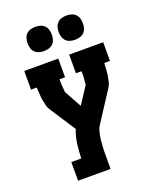

<svg xmlns="http://www.w3.org/2000/svg" viewBox="-172 -857 944 1161"><g transform="rotate(-20 300.0 -276.5)"><path d="M125 205V85H189Q190 62 191.5 39.5Q193 17 196 -6Q199 -29 204.5 -51Q210 -73 219 -94Q219 -94 219 -94Q219 -94 219 -94L112 -258Q101 -274 96.5 -293Q92 -312 89 -331.5Q86 -351 85 -370.5Q84 -390 83 -410Q83 -410 83 -410Q83 -410 83 -410H46V-530H265V-410H229Q229 -403 229 -395.5Q229 -388 229.5 -380Q230 -372 230.5 -364.5Q231 -357 232 -349.5Q233 -342 233 -334Q233 -326 237 -320L295 -215L366 -323Q366 -324 366.5 -324.5Q367 -325 367 -325Q367 -326 367 -326.5Q367 -327 367 -327Q367 -338 368.5 -348Q370 -358 370.5 -368.5Q371 -379 371 -389.5Q371 -400 371 -410H335V-530H554V-410H517Q517 -410 517 -410Q517 -410 517 -410Q516 -390 515 -370.5Q514 -351 511 -331.5Q508 -312 503.5 -293Q499 -274 488 -258L364 -67Q355 -54 350.5 -38.5Q346 -23 343 -7.5Q340 8 338.5 23.5Q337 39 336 55Q335 71 334.5 86.5Q334 102 334 118V205ZM400 -602Q384 -602 368.5 -606.5Q353 -611 342 -622Q331 -633 326.5 -648.5Q322 -664 322 -680Q322 -696 326.5 -711.5Q331 -727 342 -738Q353 -749 368.5 -753.5Q384 -758 400 -758Q416 -758 431.5 -753.5Q447 -749 458 -738Q469 -727 473.5 -711.5Q478 -696 478 -680Q478 -664 473.5 -648.5Q469 -633 458 -622Q447 -611 431.5 -606.5Q416 -602 400 -602ZM200 -602Q184 -602 168.5 -606.5Q153 -611 142 -622Q131 -633 126.5 -648.5Q122 -664 122 -680Q122 -696 126.5 -711.5Q131 -727 142 -738Q153 -749 168.5 -753.5Q184 -758 200 -758Q216 -758 231.5 -753.5Q247 -749 258 -738Q269 -727 273.5 -711.5Q278 -696 278 -680Q278 -664 273.5 -648.5Q269 -633 258 -622Q247 -611 231.5 -606.5Q216 -602 200 -602Z"/></g></svg>

Font: Iosevka Curly Slab HvEx
Style: Regular
Weight: 900
Width: 7
Monospace: yes
Designer: Belleve Invis
Foundry: Belleve Invis
Version: Version 11.1.0; ttfautohint (v1.8.3)